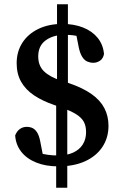

<svg xmlns="http://www.w3.org/2000/svg" viewBox="-20 -765 566 899"><path d="M253 14Q194 14 149.5 -4Q105 -22 79.5 -54.5Q54 -87 51 -131Q59 -151 73 -161Q87 -171 105 -171Q121 -171 133 -165Q145 -159 154 -144.5Q163 -130 168 -105L184 -23L120 -63Q142 -54 163 -48.5Q184 -43 205.5 -40Q227 -37 251 -37Q293 -37 322.5 -50.5Q352 -64 367.5 -88.5Q383 -113 383 -146Q383 -176 372 -195.5Q361 -215 336 -230.5Q311 -246 269 -261L235 -273Q179 -292 139.5 -318.5Q100 -345 79 -382Q58 -419 58 -469Q58 -523 84.5 -564.5Q111 -606 159.5 -629.5Q208 -653 272 -653Q327 -653 369.5 -636Q412 -619 437.5 -587.5Q463 -556 467 -512Q463 -491 448.5 -481Q434 -471 417 -471Q403 -471 389.5 -476.5Q376 -482 365.5 -498Q355 -514 349 -542L334 -618L397 -579Q376 -588 357 -593Q338 -598 320 -600Q302 -602 284 -602Q230 -602 194.5 -576.5Q159 -551 159 -501Q159 -457 186 -431Q213 -405 267 -387L302 -376Q369 -353 409.5 -324Q450 -295 469 -258Q488 -221 488 -176Q488 -120 459.5 -77Q431 -34 378.5 -10Q326 14 253 14ZM243 114V-319H295V114ZM247 -319V-745H298V-319Z"/></svg>

Font: Source Serif 4 18pt SemiBold
Style: Regular
Weight: 600
Designer: Frank Grießhammer
Foundry: Adobe Systems Incorporated
Version: Version 4.004;hotconv 1.0.116;makeotfexe 2.5.65601